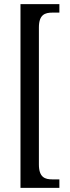

<svg xmlns="http://www.w3.org/2000/svg" viewBox="-20 -780 336 928"><path d="M79 128H267V87H233C198 87 168 78 168 15V-647C168 -710 198 -719 233 -719H267V-760H79Z"/></svg>

Font: Noto Serif Lao ExtCond
Style: Regular
Weight: 400
Width: 2
Designer: Monotype Design Team
Foundry: Monotype Imaging Inc.
Version: Version 2.004